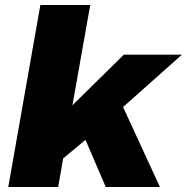

<svg xmlns="http://www.w3.org/2000/svg" viewBox="-20 -746 746 766"><path d="M13 0H212L232 -114L321 -188L402 0H618L471 -319L706 -528H474L269 -326L340 -726H141Z"/></svg>

Font: Archivo Black
Style: Italic
Weight: 900
Italic angle: -10°
Designer: Hector Gatti
Foundry: Omnibus-Type
Version: Version 2.001